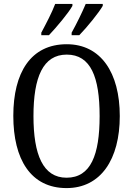

<svg xmlns="http://www.w3.org/2000/svg" viewBox="-20 -951 681 981"><path d="M346 -784V-771H385C425 -812 485 -886 505 -921V-931H418C399 -886 373 -833 346 -784ZM191 -784V-771H230C269 -812 331 -886 350 -921V-931H262C245 -886 217 -833 191 -784ZM320 10C495 10 592 -137 592 -358C592 -580 495 -725 321 -725C137 -725 48 -580 48 -359C48 -137 137 10 320 10ZM320 -43C200 -43 151 -160 151 -358C151 -557 200 -672 321 -672C444 -672 489 -557 489 -358C489 -160 444 -43 320 -43Z"/></svg>

Font: Noto Serif Sinhala Condensed
Style: Regular
Weight: 400
Width: 3
Designer: Jelle Bosma - Monotype Design Team
Foundry: Monotype Imaging Inc.
Version: Version 2.007